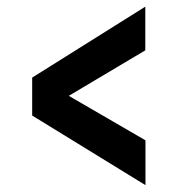

<svg xmlns="http://www.w3.org/2000/svg" viewBox="-20 -638 528 571"><path d="M412.6 -87.4 75.7 -294.4V-407.2L412.1 -618.2V-488.3L184.6 -353L412.6 -220.7Z"/></svg>

Font: Comme
Style: Bold
Weight: 700
Version: Version 1.000;gftools[0.9.27]